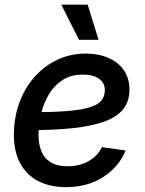

<svg xmlns="http://www.w3.org/2000/svg" viewBox="-20 -771 606 803"><path d="M256.3 11.7Q188.5 11.7 139.4 -13.9Q90.3 -39.6 63.7 -89.6Q37.1 -139.6 38.1 -211.9Q39.1 -282.7 61.8 -343.8Q84.5 -404.8 125.2 -450.2Q166 -495.6 220.2 -521.2Q274.4 -546.9 337.9 -546.9Q392.1 -546.9 433.6 -528.8Q475.1 -510.7 498.3 -476.8Q521.5 -442.9 521.5 -396Q521.5 -347.7 495.6 -314.9Q469.7 -282.2 417.2 -262.9Q364.7 -243.7 285.2 -235.1Q205.6 -226.6 98.6 -226.6L111.3 -301.8Q202.1 -301.8 261.7 -306.6Q321.3 -311.5 355.7 -322.3Q390.1 -333 404.3 -350.8Q418.5 -368.7 418.5 -394.5Q418.5 -424.3 394 -441.7Q369.6 -459 327.1 -459Q275.4 -459 240 -435.3Q204.6 -411.6 182.9 -373.8Q161.1 -335.9 151.1 -292.7Q141.1 -249.5 141.1 -210Q140.6 -172.9 151.6 -142.3Q162.6 -111.8 189.5 -93.8Q216.3 -75.7 263.2 -75.7Q313.5 -75.7 351.1 -97.4Q388.7 -119.1 406.2 -155.8L505.4 -141.6Q477.1 -72.3 411.1 -30.3Q345.2 11.7 256.3 11.7ZM310.5 -604.5 236.3 -751.5H346.7L392.1 -604.5Z"/></svg>

Font: Inter 20pt Medium
Style: Italic
Weight: 500
Italic angle: -9.3988°
Version: Version 4.001;git-66647c0bb